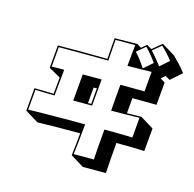

<svg xmlns="http://www.w3.org/2000/svg" viewBox="-165 -1053 1345 1332"><g transform="rotate(20 507.5 -387.5)"><path d="M484 59Q486 22 486 -18Q486 -58 487 -104Q402 -97 323 -89Q244 -81 182 -74L82 -124V-290L220 -299L221 -419L133 -459V-624Q199 -631 291 -638.5Q383 -646 488 -654Q487 -699 486.5 -737Q486 -775 486 -806L648 -822L680 -806L714 -840L751 -822L814 -884L914 -834Q941 -812 966.5 -789Q992 -766 1015 -740L943 -664L908 -681L881 -653L917 -635V-471L744 -457V-346L847 -357L947 -307V-140Q903 -139 853.5 -135.5Q804 -132 746 -127Q746 1 749 94L584 109ZM901 -789Q883 -810 859.5 -831.5Q836 -853 814 -870L757 -814Q780 -794 802 -771Q824 -748 843 -728ZM800 -737Q780 -761 758 -783.5Q736 -806 713 -825L656 -768Q678 -749 700 -724.5Q722 -700 741 -676ZM837 -346Q797 -342 745 -336Q693 -330 635 -325Q634 -374 634 -422Q634 -470 634 -516L807 -530V-674Q774 -670 729.5 -665.5Q685 -661 635 -656Q635 -712 635.5 -749.5Q636 -787 637 -810L496 -797Q496 -772 496.5 -732.5Q497 -693 498 -645Q390 -636 297 -628.5Q204 -621 143 -615V-471Q163 -474 186.5 -476.5Q210 -479 232 -480L230 -290Q190 -287 155 -285Q120 -283 92 -281V-135Q141 -141 207.5 -147.5Q274 -154 349 -161Q424 -168 498 -174Q497 -107 496.5 -50Q496 7 494 47L638 34Q637 -6 636.5 -62.5Q636 -119 636 -186Q697 -191 747.5 -195Q798 -199 837 -200ZM364 -494 499 -506V-313L364 -301ZM466 -434V-320Q470 -320 477.5 -321Q485 -322 489 -322V-437Z"/></g></svg>

Font: Rampart One
Style: Regular
Weight: 400
Designer: Fontworks Inc.
Foundry: Fontworks Inc.
Version: Version 1.100